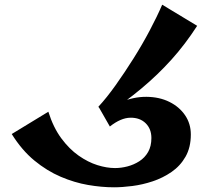

<svg xmlns="http://www.w3.org/2000/svg" viewBox="-20 -791 880 818"><path d="M466 7Q413 7 355 -3Q297 -13 238.5 -38Q180 -63 126.5 -107Q73 -151 30 -220L186 -315Q207 -248 241 -202Q275 -156 315 -128Q355 -100 395 -87.5Q435 -75 470 -75Q496 -75 523 -82Q550 -89 573.5 -104Q597 -119 611 -143.5Q625 -168 625 -203Q625 -242 600.5 -266Q576 -290 535.5 -289.5Q495 -289 448 -252L400 -336L489 -354Q549 -379 604 -378.5Q659 -378 701.5 -357Q744 -336 768.5 -300Q793 -264 793 -218Q793 -163 770.5 -123.5Q748 -84 711 -58.5Q674 -33 630.5 -18.5Q587 -4 543.5 1.5Q500 7 466 7ZM427 -299 399 -336Q435 -375 473 -428.5Q511 -482 548.5 -541.5Q586 -601 617.5 -660.5Q649 -720 671 -771L820 -681Q769 -602 710.5 -537Q652 -472 582.5 -414Q513 -356 427 -299Z"/></svg>

Font: Marhey Light Medium
Style: Regular
Weight: 500
Version: Version 1.000